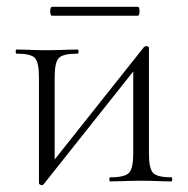

<svg xmlns="http://www.w3.org/2000/svg" viewBox="-20 -531 550 562"><path d="M103 11Q99 11 96.5 9Q94 7 94 5V-305Q94 -349 82 -361.5Q70 -374 28 -374Q26 -374 26 -380Q26 -386 28 -386Q47 -386 69.5 -385Q92 -384 116 -384Q141 -384 164.5 -385Q188 -386 207 -386Q210 -386 210 -380Q210 -374 207 -374Q165 -374 152.5 -361.5Q140 -349 140 -305V-46L124 -44L402 -394Q406 -396 407 -396Q416 -396 416 -391V-81Q416 -38 428 -25Q440 -12 482 -12Q484 -12 484 -6Q484 0 482 0Q463 0 440.5 -1Q418 -2 394 -2Q369 -2 345 -1Q321 0 303 0Q300 0 300 -6Q300 -12 303 -12Q345 -12 357.5 -25Q370 -38 370 -81V-340L386 -342L108 8Q107 9 106 10Q105 11 103 11ZM132 -485Q129 -485 127.5 -491.5Q126 -498 127.5 -504.5Q129 -511 132 -511H383Q387 -511 388 -504.5Q389 -498 388 -491.5Q387 -485 383 -485Z"/></svg>

Font: Cormorant Garamond Light
Style: Regular
Weight: 300
Designer: Christian Thalmann (Catharsis Fonts)
Foundry: Catharsis Fonts
Version: Version 4.001